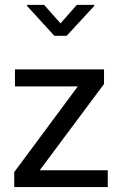

<svg xmlns="http://www.w3.org/2000/svg" viewBox="-20 -756 486 776"><path d="M415.5 -67.9V0H37.6V-60.5L294.4 -406.7H40.5V-475.6H400.4V-416.5L140.6 -67.9ZM360.8 -736.3V-731.9L249.5 -611.3H199.7L89.4 -731.9V-736.3H158.2L224.6 -661.6L290.5 -736.3Z"/></svg>

Font: Yantramanav
Style: Regular
Weight: 400
Version: Version 1.000;PS 1.0;hotconv 1.0.72;makeotf.lib2.5.5900; ttf